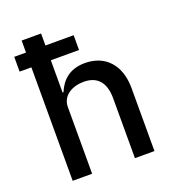

<svg xmlns="http://www.w3.org/2000/svg" viewBox="-134 -846 868 952"><g transform="rotate(-20 300.0 -370.0)"><path d="M189.6 0V-351.6C189.6 -413.7 247.2 -442.8 305.4 -442.8C377.1 -442.8 415.5 -400.2 415.5 -316.1V0H518.5V-332C518.5 -457 448.2 -528.1 343 -528.1C258.5 -528.1 216.6 -481.9 194.6 -428.6H189.6V-598.7H338.4V-676.8H189.6V-740.1H87V-676.8H24.9V-598.7H87V0Z"/></g></svg>

Font: Margiela Mono Medium
Style: Regular
Weight: 500
Designer: Mike Abbink, Paul van der Laan, Pieter van Rosmalen
Foundry: Bold Monday
Version: Version 2.003 2021